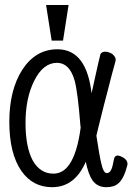

<svg xmlns="http://www.w3.org/2000/svg" viewBox="-20 -738 540 775"><path d="M446.3 -491.2Q449.2 -502.9 440.4 -512.7Q433.6 -522.5 419.9 -526.4Q407.2 -531.2 396.5 -528.3Q384.8 -524.4 383.8 -512.7L376 -480.5L349.6 -361.3Q339.8 -446.3 307.6 -491.2Q272.5 -539.1 211.9 -539.1Q124 -539.1 70.3 -457Q17.6 -375 17.6 -246.1Q17.6 -118.2 66.4 -47.9Q112.3 17.6 190.4 17.6Q238.3 17.6 273.4 -10.7Q305.7 -37.1 326.2 -85Q336.9 -33.2 353.5 -9.8Q373 17.6 409.2 17.6Q440.4 17.6 458 2Q480.5 -17.6 494.1 -71.3Q498 -92.8 470.7 -105.5Q443.4 -119.1 439.5 -92.8Q434.6 -65.4 429.7 -54.7Q422.9 -39.1 411.1 -39.1Q397.5 -39.1 388.7 -79.1Q381.8 -106.4 369.1 -190.4L377 -223.6Q403.3 -330.1 415 -373Q431.6 -439.5 446.3 -491.2ZM210 -484.4Q260.7 -484.4 281.2 -413.1Q293.9 -367.2 304.7 -229.5L305.7 -223.6Q292 -120.1 259.8 -74.2Q234.4 -37.1 195.3 -37.1Q142.6 -37.1 112.3 -89.8Q83 -144.5 83 -242.2Q83 -341.8 118.2 -412.1Q154.3 -484.4 210 -484.4ZM256.8 -717.8H166L188.5 -574.2H234.4Z"/></svg>

Font: GulimChe
Style: Regular
Weight: 400
Monospace: yes
Version: Version 2.21